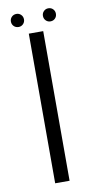

<svg xmlns="http://www.w3.org/2000/svg" viewBox="-88 -812 449 853"><g transform="rotate(-10 136.5 -385.5)"><path d="M89.5 0H154.5V-675H89.5ZM50.5 -712Q62.5 -712 71 -720.5Q79.5 -729 79.5 -741.5Q79.5 -754 71 -762.5Q62.5 -771 50.5 -771Q37.5 -771 29 -762.5Q20.5 -754 20.5 -741.5Q20.5 -729 29 -720.5Q37.5 -712 50.5 -712ZM194 -712Q207 -712 215.2 -720.5Q223.5 -729 223.5 -741.5Q223.5 -754 215.2 -762.5Q207 -771 194 -771Q182 -771 173.5 -762.5Q165 -754 165 -741.5Q165 -729 173.5 -720.5Q182 -712 194 -712Z"/></g></svg>

Font: Anybody SemiExpanded Light
Style: Regular
Weight: 300
Width: 6
Version: Version 1.113;gftools[0.9.25]